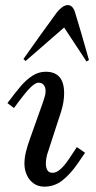

<svg xmlns="http://www.w3.org/2000/svg" viewBox="-20 -714 373 744"><path d="M250 -102.1Q231 -73.2 214.8 -58.8Q198.7 -44.4 184.1 -44.4Q168.9 -44.4 163.3 -54.9Q157.7 -65.4 157.7 -79.6Q157.7 -91.8 160.2 -104.2Q162.6 -116.7 165.5 -124L216.8 -281.7Q228.5 -318.4 228.5 -353Q228.5 -436 157.2 -436Q129.9 -436 106 -420.7Q82 -405.3 61.3 -381.1Q40.5 -356.9 8.8 -314.5L34.2 -295.4Q75.7 -352.5 95.9 -373Q116.2 -393.6 129.4 -393.6Q142.6 -393.6 149.7 -384.5Q156.7 -375.5 156.7 -360.4Q156.7 -349.1 152.3 -336.2Q147.9 -323.2 147 -319.3L97.7 -180.7Q86.4 -149.9 80.6 -126Q74.7 -102.1 74.7 -79.6Q74.7 -55.7 84.2 -35.2Q93.8 -14.6 111.1 -2.7Q128.4 9.3 151.9 9.3Q190.9 9.3 221.7 -14.9Q252.4 -39.1 279.8 -78.6L309.6 -122.1L277.8 -144ZM270 -668.5Q261.2 -694.3 242.7 -694.3Q232.4 -694.3 221.2 -686.3Q210 -678.2 200.7 -666.5Q180.2 -638.7 137 -578.6Q93.8 -518.6 70.8 -485.4L79.1 -477.5L228.5 -607.4L315.4 -475.6L324.7 -481.4Q315.9 -513.7 295.2 -584.7Q274.4 -655.8 270 -668.5Z"/></svg>

Font: Radley
Style: Italic
Weight: 400
Italic angle: -12°
Designer: Vernon Adams
Foundry: Vernon Adams
Version: Version 1.003; ttfautohint (v1.6)